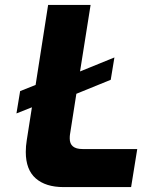

<svg xmlns="http://www.w3.org/2000/svg" viewBox="-20 -762 579 782"><path d="M539 -155 514 0H239Q166 0 125.5 -35.5Q85 -71 85 -143Q85 -167 89 -191L110 -325L47 -300L62 -391L125 -416L176 -742H349L306 -471L446 -528L431 -437L291 -380L265 -214Q264 -208 264 -198Q264 -155 316 -155Z"/></svg>

Font: Exo ExtraBold
Style: Italic
Weight: 800
Italic angle: -9°
Designer: Natanael Gama
Foundry: Natanael Gama
Version: Version 1.500; ttfautohint (v1.6)